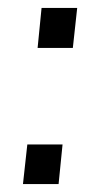

<svg xmlns="http://www.w3.org/2000/svg" viewBox="-20 -465 260 485"><path d="M85 -445H175L164 -344H75ZM49 -100H138L128 0H38Z"/></svg>

Font: Zilla Slab Regular
Style: Italic
Weight: 400
Italic angle: -6°
Designer: Typotheque.com
Foundry: Typotheque type foundry
Version: Version 1.1; 2017; ttfautohint (v1.6)